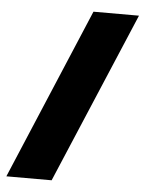

<svg xmlns="http://www.w3.org/2000/svg" viewBox="-51 -748 599 790"><g transform="rotate(5 248.0 -353.0)"><path d="M491 -706 192 0H5L303 -706Z"/></g></svg>

Font: Palanquin Dark
Style: Bold
Weight: 700
Designer: Pria Ravichandran
Version: Version 1.000